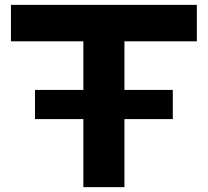

<svg xmlns="http://www.w3.org/2000/svg" viewBox="-20 -770 855 790"><path d="M124 -400H691V-280H124ZM323 -674H492V0H323ZM25 -750H790V-600H25Z"/></svg>

Font: Unbounded Medium
Style: Regular
Weight: 500
Designer: Luke Prowse, Jean-Baptiste Morizot, Fátima Lázaro, Florian Runge
Foundry: NaN
Version: Version 1.700